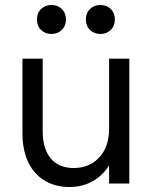

<svg xmlns="http://www.w3.org/2000/svg" viewBox="-20 -735 614 769"><path d="M151 -210Q151 -140 183 -101Q215 -62 275 -62Q338 -62 377.5 -104.5Q417 -147 417 -220V-500H498V0H417V-73Q391 -31 350 -8.5Q309 14 257 14Q214 14 179.5 -1Q145 -16 120.5 -43.5Q96 -71 83 -110.5Q70 -150 70 -198V-500H151ZM186 -599Q161 -599 144.5 -615Q128 -631 128 -657Q128 -683 144.5 -699Q161 -715 186 -715Q211 -715 227.5 -699Q244 -683 244 -657Q244 -631 227.5 -615Q211 -599 186 -599ZM382 -599Q357 -599 340.5 -615Q324 -631 324 -657Q324 -683 340.5 -699Q357 -715 382 -715Q407 -715 423.5 -699Q440 -683 440 -657Q440 -631 423.5 -615Q407 -599 382 -599Z"/></svg>

Font: NT Somic
Style: Regular
Weight: 400
Designer: Ravid Balaliev — lead type designer, mastering
Michael Voronin — secret advisor, marketing
Ivan Kovalenko — best boy
Foundry: NT Type
Version: Version 0.7